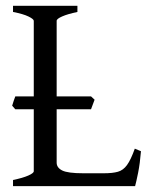

<svg xmlns="http://www.w3.org/2000/svg" viewBox="-20 -635 516 655"><path d="M24.4 0V-21Q57.6 -27.8 76.4 -36.1Q95.2 -44.4 95.2 -50.8V-262.2H32.2L21.5 -274.4Q26.4 -291 32.2 -306.2H95.2V-564Q95.2 -569.8 77.4 -578.6Q59.6 -587.4 24.4 -594.2V-615.2H244.1V-594.2Q211.4 -587.4 192.4 -579.1Q173.3 -570.8 173.3 -564V-306.2H290.5L302.7 -294.9L290.5 -262.2H173.3V-80.1Q173.3 -63 192.1 -53.5Q210.9 -43.9 264.2 -43.9H334Q364.3 -43.9 382.3 -49.1Q400.4 -54.2 413.3 -72Q426.3 -89.8 439.9 -127.9L460.9 -119.1Q457.5 -77.1 451.2 -45.7Q444.8 -14.2 440.9 0Z"/></svg>

Font: David Libre
Style: Regular
Weight: 400
Designer: Ismar David, J. Victor Gaultney, Annie Olsen and Meir Sadan
Foundry: Monotype Imaging Inc. & SIL International
Version: Version 1.100; ttfautohint (v1.8.4.7-5d5b)